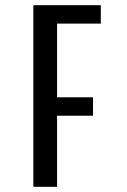

<svg xmlns="http://www.w3.org/2000/svg" viewBox="-20 -720 490 740"><path d="M108.5 0V-700H368.5V-629H200V-345H338.5V-274H200V0Z"/></svg>

Font: Trispace Condensed
Style: Regular
Weight: 400
Width: 3
Designer: Tyler Finck
Foundry: Etcetera Type Company
Version: Version 1.210; ttfautohint (v1.8.3)